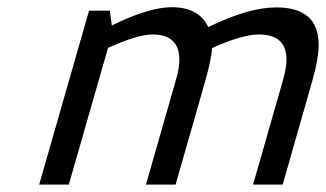

<svg xmlns="http://www.w3.org/2000/svg" viewBox="-20 -499 881 519"><path d="M392.1 -405.8Q351.6 -405.8 272 -369.6L166 0H85.9L220.7 -470.2H276.9L282.2 -430.2Q382.3 -479.5 444.8 -479.5Q517.6 -479.5 543 -425.8Q651.9 -479 726.6 -479Q841.3 -479 841.3 -378.4Q841.3 -339.8 824.7 -282.2L744.1 0H664.1L746.1 -286.6Q754.4 -316.9 754.4 -337.9Q754.4 -405.8 679.7 -405.8Q634.8 -405.8 553.2 -369.1Q552.2 -341.8 534.2 -277.8L454.6 0H374.5L457 -288.1Q464.8 -315.4 464.8 -337.4Q464.8 -405.8 392.1 -405.8Z"/></svg>

Font: Cantarell
Style: Italic
Weight: 400
Italic angle: -16°
Designer: Dave Crossland
Version: Version 1.004